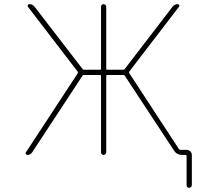

<svg xmlns="http://www.w3.org/2000/svg" viewBox="-20 -773 1040 929"><path d="M882.8 123V-18.6Q882.8 -23.4 877.9 -23.4H860.4Q835.9 -23.4 822.3 -43.9L584 -406.2Q581.1 -410.2 577.1 -410.2H498Q494.1 -410.2 494.1 -405.3V-36.1Q494.1 -31.2 490.2 -27.3Q486.3 -23.4 481 -23.4Q475.6 -23.4 472.2 -27.3Q468.8 -31.2 468.8 -36.1V-405.3Q468.8 -410.2 463.9 -410.2H385.7Q380.9 -410.2 378.9 -406.2L135.7 -36.1Q127.9 -23.4 112.3 -23.4Q107.4 -23.4 105.5 -27.3Q103.5 -29.3 103.5 -31.2Q103.5 -34.2 105.5 -36.1L356.4 -418.9Q358.4 -422.9 355.5 -426.8L115.2 -740.2Q112.3 -744.1 114.7 -748.5Q117.2 -752.9 122.1 -752.9Q137.7 -752.9 147.5 -740.2L379.9 -438.5Q382.8 -435.5 386.7 -435.5H463.9Q468.8 -435.5 468.8 -439.5V-740.2Q468.8 -745.1 472.2 -749Q475.6 -752.9 481 -752.9Q486.3 -752.9 490.2 -749Q494.1 -745.1 494.1 -740.2V-439.5Q494.1 -435.5 498 -435.5H576.2Q580.1 -435.5 583 -438.5L815.4 -741.2Q825.2 -752.9 840.8 -752.9Q844.7 -752.9 847.2 -748.5Q849.6 -744.1 846.7 -741.2L605.5 -426.8Q603.5 -422.9 605.5 -418.9L845.7 -51.8Q848.6 -47.9 852.5 -47.9H883.8Q893.6 -47.9 900.9 -40.5Q908.2 -33.2 908.2 -23.4V123Q908.2 127.9 904.3 131.8Q900.4 135.7 895 135.7Q889.6 135.7 886.2 131.8Q882.8 127.9 882.8 123Z"/></svg>

Font: Rounded-L Mgen+ 2m thin
Style: Regular
Weight: 100
Designer: [Source Han Sans]
Ryoko NISHIZUKA  (kana & ideographs); Paul D. Hunt (Latin, Greek & Cyrillic); Wenlong ZHANG  (bopomofo
Version: Version 1.059.20150602